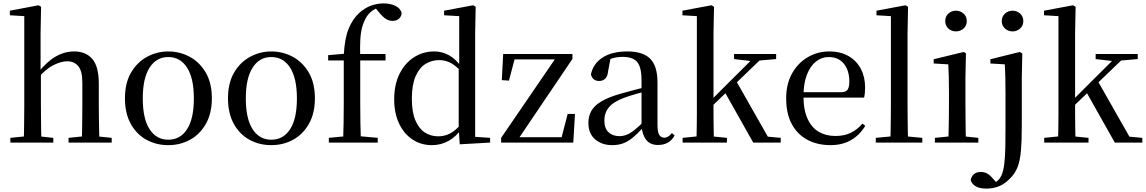

<svg xmlns="http://www.w3.org/2000/svg" viewBox="-20 -840 6752 1131"><path d="M41 0V-28L149 -39H191L294 -28V0ZM120 0Q121 -25 121.5 -66Q122 -107 122.5 -152Q123 -197 123 -230V-745L38 -750V-777L207 -809L222 -800L219 -644V-421L221 -408V-230Q221 -197 221.5 -152Q222 -107 222.5 -66Q223 -25 224 0ZM384 0V-28L490 -39H531L638 -28V0ZM461 0Q463 -25 463.5 -65.5Q464 -106 464.5 -151Q465 -196 465 -230V-352Q465 -422 441 -450.5Q417 -479 376 -479Q341 -479 296 -457Q251 -435 199 -376L178 -413H205Q257 -478 309 -507.5Q361 -537 417 -537Q485 -537 523.5 -493Q562 -449 562 -346V-230Q562 -196 562.5 -151Q563 -106 564 -65.5Q565 -25 566 0Z M971 15Q901 15 843 -16.5Q785 -48 750.5 -110Q716 -172 716 -261Q716 -351 752 -412.5Q788 -474 846.5 -505.5Q905 -537 971 -537Q1039 -537 1097.5 -505.5Q1156 -474 1192 -412.5Q1228 -351 1228 -261Q1228 -172 1192.5 -110Q1157 -48 1099 -16.5Q1041 15 971 15ZM971 -17Q1042 -17 1082 -79Q1122 -141 1122 -260Q1122 -379 1082 -441.5Q1042 -504 971 -504Q901 -504 861 -441.5Q821 -379 821 -260Q821 -141 861 -79Q901 -17 971 -17Z M1578 15Q1508 15 1450 -16.5Q1392 -48 1357.5 -110Q1323 -172 1323 -261Q1323 -351 1359 -412.5Q1395 -474 1453.5 -505.5Q1512 -537 1578 -537Q1646 -537 1704.5 -505.5Q1763 -474 1799 -412.5Q1835 -351 1835 -261Q1835 -172 1799.5 -110Q1764 -48 1706 -16.5Q1648 15 1578 15ZM1578 -17Q1649 -17 1689 -79Q1729 -141 1729 -260Q1729 -379 1689 -441.5Q1649 -504 1578 -504Q1508 -504 1468 -441.5Q1428 -379 1428 -260Q1428 -141 1468 -79Q1508 -17 1578 -17Z M1917 0V-28L2032 -39H2084L2205 -28V0ZM2001 0Q2003 -57 2004 -115Q2005 -173 2005 -230V-484H1913V-515L2040 -526L2004 -508L2005 -515Q2010 -611 2032.5 -668Q2055 -725 2094 -762Q2128 -793 2165 -806.5Q2202 -820 2240 -820Q2278 -820 2308 -806Q2338 -792 2346 -764Q2345 -744 2331 -730.5Q2317 -717 2292 -717Q2271 -717 2252.5 -729Q2234 -741 2213 -767L2187 -798V-807H2230V-799Q2202 -796 2178.5 -780.5Q2155 -765 2140 -742Q2124 -716 2114.5 -684Q2105 -652 2102.5 -607Q2100 -562 2102 -498V-230Q2102 -173 2103 -115Q2104 -57 2106 0ZM2054 -484V-522H2251V-484Z M2524 15Q2460 15 2409.5 -18.5Q2359 -52 2330.5 -113Q2302 -174 2302 -255Q2302 -342 2333.5 -405Q2365 -468 2418.5 -502.5Q2472 -537 2538 -537Q2583 -537 2624 -515Q2665 -493 2701 -442H2711L2697 -419Q2663 -455 2632.5 -470.5Q2602 -486 2567 -486Q2523 -486 2486.5 -463.5Q2450 -441 2428 -390.5Q2406 -340 2406 -258Q2406 -181 2426.5 -132Q2447 -83 2482 -60Q2517 -37 2561 -37Q2599 -37 2631 -53.5Q2663 -70 2695 -108L2709 -82H2700Q2666 -34 2621.5 -9.5Q2577 15 2524 15ZM2688 10 2682 -87V-89V-438L2685 -448V-745L2596 -750V-777L2767 -809L2782 -800L2779 -647V-34L2867 -28V0Z M2932 0V-28L3261 -509V-481L3253 -490H3128H2984L3016 -509L2978 -365L2936 -368L2944 -522H3352V-493L3027 -12L3032 -52L3034 -32H3163H3311L3284 -15L3324 -169H3367L3357 0Z M3586 15Q3526 15 3486 -19Q3446 -53 3446 -116Q3446 -156 3463.5 -187Q3481 -218 3522 -242.5Q3563 -267 3632 -287Q3673 -299 3720 -311Q3767 -323 3807 -333V-308Q3767 -298 3726.5 -286.5Q3686 -275 3654 -263Q3593 -240 3566.5 -207.5Q3540 -175 3540 -130Q3540 -84 3564.5 -61Q3589 -38 3629 -38Q3650 -38 3671 -46Q3692 -54 3719 -75.5Q3746 -97 3783 -135L3793 -86H3766Q3736 -53 3709 -30.5Q3682 -8 3653 3.5Q3624 15 3586 15ZM3856 14Q3810 14 3786.5 -16Q3763 -46 3759 -98V-101V-365Q3759 -421 3747 -451Q3735 -481 3710.5 -493Q3686 -505 3647 -505Q3619 -505 3590.5 -497.5Q3562 -490 3528 -472L3577 -499L3562 -420Q3559 -389 3544.5 -376Q3530 -363 3510 -363Q3470 -363 3461 -402Q3474 -465 3529.5 -501Q3585 -537 3676 -537Q3767 -537 3810 -494Q3853 -451 3853 -355V-104Q3853 -61 3863.5 -45Q3874 -29 3893 -29Q3905 -29 3915 -35Q3925 -41 3938 -56L3954 -42Q3938 -13 3913.5 0.5Q3889 14 3856 14Z M4001 0V-28L4110 -39H4152L4262 -28V0ZM4082 0Q4083 -20 4083.5 -48.5Q4084 -77 4084.5 -109.5Q4085 -142 4085 -173.5Q4085 -205 4085 -230V-745L4000 -750V-777L4171 -809L4186 -800L4183 -644V-234Q4183 -207 4183 -174.5Q4183 -142 4183.5 -109.5Q4184 -77 4184.5 -48.5Q4185 -20 4186 0ZM4134 -176V-219H4138L4289 -370L4442 -522H4494ZM4417 0 4248 -300 4316 -364 4503 -35 4579 -28V0ZM4304 -492V-522H4552V-492L4436 -482L4416 -479Z M4872 15Q4796 15 4737 -16Q4678 -47 4644.5 -108.5Q4611 -170 4611 -260Q4611 -346 4646 -408Q4681 -470 4739 -503.5Q4797 -537 4864 -537Q4932 -537 4979.5 -509Q5027 -481 5051.5 -433.5Q5076 -386 5076 -325Q5076 -289 5070 -265H4655V-297H4935Q4963 -297 4973 -312Q4983 -327 4983 -360Q4983 -425 4951 -464.5Q4919 -504 4861 -504Q4820 -504 4786.5 -477.5Q4753 -451 4733 -399.5Q4713 -348 4713 -273Q4713 -192 4737.5 -139.5Q4762 -87 4804 -63Q4846 -39 4901 -39Q4954 -39 4992.5 -58Q5031 -77 5060 -112L5077 -99Q5045 -45 4993.5 -15Q4942 15 4872 15Z M5139 0V-28L5255 -39H5295L5413 -28V0ZM5225 0Q5226 -33 5226.5 -72.5Q5227 -112 5227.5 -153Q5228 -194 5228 -230V-745L5143 -750V-777L5314 -809L5329 -800L5326 -644V-230Q5326 -194 5326.5 -153Q5327 -112 5327.5 -72.5Q5328 -33 5329 0Z M5487 0V-28L5596 -39H5636L5743 -28V0ZM5566 0Q5567 -25 5568 -66Q5569 -107 5569.5 -152Q5570 -197 5570 -230V-294Q5570 -345 5569 -384.5Q5568 -424 5566 -461L5480 -466V-491L5657 -534L5670 -526L5667 -382V-230Q5667 -197 5667.5 -152Q5668 -107 5668.5 -66Q5669 -25 5670 0ZM5611 -655Q5585 -655 5566.5 -672Q5548 -689 5548 -716Q5548 -743 5566.5 -760Q5585 -777 5611 -777Q5637 -777 5656 -760Q5675 -743 5675 -716Q5675 -689 5656 -672Q5637 -655 5611 -655Z M5791 271Q5749 271 5726 256.5Q5703 242 5698 220Q5709 173 5758 173Q5778 173 5794 181.5Q5810 190 5827 210L5859 245V252H5832V243Q5846 234 5858.5 222.5Q5871 211 5879 194Q5891 167 5896 124.5Q5901 82 5902 25Q5903 -32 5903 -99V-293Q5903 -343 5902 -383.5Q5901 -424 5899 -461L5814 -466V-491L5987 -534L6002 -525L5999 -382V-97Q5999 -10 5994 48Q5989 106 5974 144.5Q5959 183 5929 212Q5898 244 5864 257.5Q5830 271 5791 271ZM5945 -655Q5919 -655 5900 -672Q5881 -689 5881 -716Q5881 -743 5900 -760Q5919 -777 5945 -777Q5970 -777 5989 -760Q6008 -743 6008 -716Q6008 -689 5989 -672Q5970 -655 5945 -655Z M6131 0V-28L6240 -39H6282L6392 -28V0ZM6212 0Q6213 -20 6213.5 -48.5Q6214 -77 6214.5 -109.5Q6215 -142 6215 -173.5Q6215 -205 6215 -230V-745L6130 -750V-777L6301 -809L6316 -800L6313 -644V-234Q6313 -207 6313 -174.5Q6313 -142 6313.5 -109.5Q6314 -77 6314.5 -48.5Q6315 -20 6316 0ZM6264 -176V-219H6268L6419 -370L6572 -522H6624ZM6547 0 6378 -300 6446 -364 6633 -35 6709 -28V0ZM6434 -492V-522H6682V-492L6566 -482L6546 -479Z"/></svg>

Font: Noto Serif SC ExtraLight Medium
Style: Regular
Weight: 500
Version: Version 2.002-H1;hotconv 1.1.0;makeotfexe 2.6.0